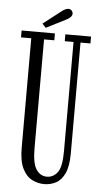

<svg xmlns="http://www.w3.org/2000/svg" viewBox="-57 -857 481 905"><g transform="rotate(5 183.0 -404.5)"><path d="M187 12Q158 12 130.2 -1.8Q102.5 -15.5 84.8 -50.8Q67 -86 67 -150V-667.5H18.5V-700H176V-667.5H127.5V-153.5Q127.5 -80.5 146.8 -52.2Q166 -24 197 -24Q226.5 -24 246.8 -49.8Q267 -75.5 267 -149V-667.5H225.5V-700H347V-667.5H300V-143Q300 -84 284.8 -50Q269.5 -16 243.8 -2Q218 12 187 12ZM130.5 -722.5 113.5 -741 199.5 -807.5Q206.5 -813 214.5 -817Q222.5 -821 229.5 -821Q242.5 -821 248.5 -809.5Q251 -805 251 -799.5Q251 -790.5 242.2 -782.2Q233.5 -774 221.5 -768.5Z"/></g></svg>

Font: Imbue 10pt Light
Style: Regular
Weight: 300
Designer: Tyler Finck
Foundry: Etcetera Type Company
Version: Version 1.102; ttfautohint (v1.8.3)